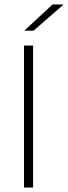

<svg xmlns="http://www.w3.org/2000/svg" viewBox="-20 -844 306 864"><path d="M129 0H88V-639H129ZM216.5 -824H265.5V-823L131 -706H90V-706.5Z"/></svg>

Font: Anek Tamil Medium ExtraLight
Style: Regular
Weight: 250
Version: Version 1.003